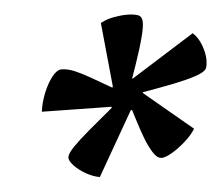

<svg xmlns="http://www.w3.org/2000/svg" viewBox="-39 -763 597 512"><g transform="rotate(-5 259.5 -507.5)"><path d="M208.5 -294.5Q190.5 -297.5 171.8 -308.2Q153 -319 140.8 -332.2Q128.5 -345.5 129.5 -354.5Q131 -364.5 146.8 -380.8Q162.5 -397 190.5 -420.8Q218.5 -444.5 256 -475.5V-478.5L69.5 -481.5Q73 -507 83 -531.5Q93 -556 106.2 -572.8Q119.5 -589.5 131 -589.5Q147.5 -589.5 166 -581.8Q184.5 -574 208 -560.5Q231.5 -547 262.5 -529L264 -532.5L247 -703.5Q263.5 -712.5 282.8 -716Q302 -719.5 319 -719.5Q334.5 -719.5 346.5 -715.8Q358.5 -712 358.5 -696Q358.5 -683.5 354.2 -665.8Q350 -648 343.8 -627.8Q337.5 -607.5 330.5 -587Q323.5 -566.5 317 -548.5H319L488.5 -655Q502.5 -643 510.8 -621Q519 -599 519 -580.5Q519 -576.5 518 -568.2Q517 -560 513.5 -555.5Q507 -547.5 484.2 -540Q461.5 -532.5 425.8 -525.2Q390 -518 343 -510L342 -508L470 -401Q460.5 -385 442.2 -368.8Q424 -352.5 405.8 -341.8Q387.5 -331 377.5 -331Q365.5 -331 354.5 -348.2Q343.5 -365.5 334.5 -389.8Q325.5 -414 319 -435.2Q312.5 -456.5 309.5 -465.5L306 -464.5Z"/></g></svg>

Font: Texturina Medium
Style: Italic
Weight: 500
Italic angle: -11°
Designer: Guillermo Torres Carreño
Foundry: Omnibus-Type
Version: Version 1.002